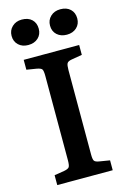

<svg xmlns="http://www.w3.org/2000/svg" viewBox="-136 -975 681 1037"><g transform="rotate(-15 205.0 -456.5)"><path d="M95.2 -771Q62 -771 41 -790.5Q20 -810.1 20 -841.8Q20 -872.6 41.3 -892.8Q62.5 -913.1 95.2 -913.1Q131.3 -913.1 151.6 -893.6Q171.9 -874 171.9 -841.8Q171.9 -810.1 150.6 -790.5Q129.4 -771 95.2 -771ZM234.9 -841.8Q234.9 -872.6 256.1 -892.8Q277.3 -913.1 311 -913.1Q346.2 -913.1 366.7 -893.6Q387.2 -874 387.2 -841.8Q387.2 -810.5 366 -790.8Q344.7 -771 311 -771Q277.3 -771 256.1 -790.3Q234.9 -809.6 234.9 -841.8ZM49.8 0V-55.2L105 -64Q128.9 -68.4 134.5 -77.6Q140.1 -86.9 140.1 -116.2V-585.9Q140.1 -614.7 134.5 -623.3Q128.9 -631.8 104 -636.2L49.8 -645V-700.2H359.9V-645L299.8 -634.8Q279.8 -631.3 274.4 -621.6Q269 -611.8 269 -585V-111.8Q269 -85.9 274.4 -77.1Q279.8 -68.4 300.8 -64.9L359.9 -55.2V0Z"/></g></svg>

Font: Literata Book SemiBold
Style: Regular
Weight: 600
Designer: Latin by Veronika Burian and Jose Scaglione. Greek by Irene Vlachou. Cyrillic by Vera Evstafieva
Foundry: TypeTogether
Version: Version 2.003;PS 002.003;hotconv 1.0.88;makeotf.lib2.5.64775